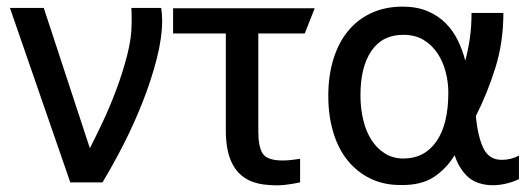

<svg xmlns="http://www.w3.org/2000/svg" viewBox="-20 -550 1585 579"><path d="M10 -526H112L251 -103Q267 -134 289 -180.5Q311 -227 330.5 -279Q350 -331 363.5 -383.5Q377 -436 377 -480Q377 -493 377 -504Q377 -515 376 -526H466Q469 -509 469 -489Q469 -436 452.5 -372Q436 -308 410 -242Q384 -176 352 -113.5Q320 -51 289 0H192Z M502 -525H929L899 -449H759V-152Q759 -107 772.5 -86.5Q786 -66 833 -66Q844 -66 857.5 -67.5Q871 -69 885 -71V0Q862 5 839 7.5Q816 10 793 8Q755 6 729.5 -7Q704 -20 689 -42Q674 -64 667.5 -92.5Q661 -121 661 -154V-449H502Z M1498 -511Q1498 -423 1474 -346Q1450 -269 1415 -200Q1421 -137 1438 -102.5Q1455 -68 1493 -68Q1522 -68 1545 -81V-10Q1525 0 1500.5 5Q1476 10 1453 8Q1411 4 1387 -20.5Q1363 -45 1351 -82Q1326 -41 1288 -16Q1250 9 1188 8Q1137 8 1097 -11.5Q1057 -31 1028.5 -66Q1000 -101 985 -151Q970 -201 970 -261Q970 -322 985.5 -372Q1001 -422 1030 -457Q1059 -492 1100.5 -511Q1142 -530 1194 -530Q1237 -530 1269 -516.5Q1301 -503 1323.5 -480.5Q1346 -458 1360.5 -428.5Q1375 -399 1383 -367Q1392 -400 1397 -435.5Q1402 -471 1402 -511ZM1067 -262Q1067 -223 1075.5 -188Q1084 -153 1100.5 -127.5Q1117 -102 1141 -87Q1165 -72 1197 -72Q1260 -72 1296 -123.5Q1332 -175 1332 -271Q1332 -302 1324 -333Q1316 -364 1299.5 -389Q1283 -414 1257.5 -429.5Q1232 -445 1196 -445Q1133 -445 1100 -396.5Q1067 -348 1067 -263Z"/></svg>

Font: BM YEONSUNG
Style: Regular
Weight: 400
Designer: Bongjin Kim; Myungsoo Han; Jaehyun Keum; Jihee Min; Dokyung Lee; Chorong Kim; Jooyeon Kang; Sang-a Kim;
Foundry: Sandoll Communications Inc.
Version: Version 1.000;PS 1;hotconv 16.6.51;makeotf.lib2.5.65220